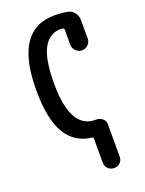

<svg xmlns="http://www.w3.org/2000/svg" viewBox="-175 -822 849 1124"><g transform="rotate(-20 250.0 -260.0)"><path d="M274.4 7.8Q168.9 -3.9 115.2 -93.8Q61.5 -183.6 61.5 -365.2Q61.5 -740.2 311.5 -740.2Q350.6 -740.2 392.6 -732.4Q417 -728.5 432.6 -707.5Q448.2 -686.5 448.2 -661.1V-545.9Q448.2 -523.4 432.1 -507.8Q416 -492.2 394 -492.2Q372.1 -492.2 356 -508.3Q339.8 -524.4 339.8 -545.9V-639.6Q339.8 -647.5 332 -650.4Q322.3 -652.3 318.4 -652.3Q248 -652.3 210.4 -585Q172.9 -517.6 172.9 -365.2Q172.9 -83 328.1 -83H331.1Q354.5 -83 371.1 -69.3Q387.7 -55.7 387.7 -35.2V168Q387.7 190.4 372.6 205.1Q357.4 219.7 335.4 219.7Q313.5 219.7 297.9 205.1Q282.2 190.4 282.2 168V16.6Q282.2 9.8 274.4 7.8Z"/></g></svg>

Font: Rounded Mgen+ 1mn medium
Style: Regular
Weight: 500
Designer: [Source Han Sans]
Ryoko NISHIZUKA  (kana & ideographs); Paul D. Hunt (Latin, Greek & Cyrillic); Wenlong ZHANG  (bopomofo
Version: Version 1.059.20150602